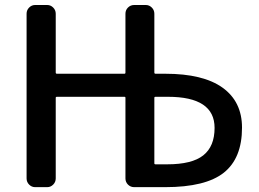

<svg xmlns="http://www.w3.org/2000/svg" viewBox="-20 -774 1040 772"><path d="M600.6 -117.2Q600.6 -113.3 605.5 -113.3H652.3Q752 -113.3 797.4 -149.4Q842.8 -185.5 842.8 -259.8Q842.8 -384.8 655.3 -384.8H605.5Q600.6 -384.8 600.6 -380.9ZM484.4 -380.9Q484.4 -384.8 480.5 -384.8H209Q204.1 -384.8 204.1 -380.9V-56.6Q204.1 -42 193.8 -31.7Q183.6 -21.5 169.9 -21.5H121.1Q107.4 -21.5 97.2 -31.7Q86.9 -42 86.9 -56.6V-718.8Q86.9 -733.4 97.2 -743.7Q107.4 -753.9 121.1 -753.9H169.9Q183.6 -753.9 193.8 -743.7Q204.1 -733.4 204.1 -718.8V-482.4Q204.1 -477.5 209 -477.5H480.5Q484.4 -477.5 484.4 -482.4V-718.8Q484.4 -733.4 494.6 -743.7Q504.9 -753.9 519.5 -753.9H566.4Q580.1 -753.9 590.3 -743.7Q600.6 -733.4 600.6 -718.8V-482.4Q600.6 -477.5 605.5 -477.5H644.5Q796.9 -477.5 875 -421.4Q953.1 -365.2 953.1 -260.7Q953.1 -137.7 879.9 -79.6Q806.6 -21.5 644.5 -21.5H596.7H519.5Q504.9 -21.5 494.6 -31.7Q484.4 -42 484.4 -56.6Z"/></svg>

Font: Gen Jyuu Gothic L Monospace Medium
Style: Regular
Weight: 500
Designer: [Source Han Sans]
Ryoko NISHIZUKA  (kana & ideographs); Paul D. Hunt (Latin, Greek & Cyrillic); Wenlong ZHANG  (bopomofo
Version: Version 1.002.20150607